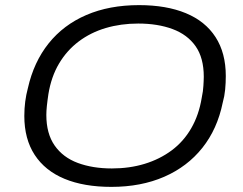

<svg xmlns="http://www.w3.org/2000/svg" viewBox="-20 -718 949 750"><path d="M415 12Q308 12 232 -19.5Q156 -51 115.5 -113Q75 -175 75 -265Q75 -294 78.5 -321Q82 -348 89 -374Q112 -476 170 -548.5Q228 -621 317.5 -659.5Q407 -698 523 -698Q630 -698 706 -666.5Q782 -635 822 -573Q862 -511 862 -421Q862 -394 859.5 -368Q857 -342 850 -317Q829 -214 770.5 -140.5Q712 -67 621.5 -27.5Q531 12 415 12ZM417 -60Q486 -60 545 -78Q604 -96 650.5 -130.5Q697 -165 727 -217Q757 -269 768 -336Q771 -350 772.5 -361.5Q774 -373 774.5 -382.5Q775 -392 775.5 -401Q776 -410 776 -418Q776 -492 744 -537.5Q712 -583 654 -604.5Q596 -626 520 -626Q452 -626 393 -608.5Q334 -591 287.5 -556Q241 -521 210.5 -469.5Q180 -418 169 -350Q167 -337 165.5 -325Q164 -313 163 -303.5Q162 -294 161.5 -285.5Q161 -277 161 -269Q161 -196 193.5 -149.5Q226 -103 284 -81.5Q342 -60 417 -60Z"/></svg>

Font: Archivo SemiExpanded Light
Style: Italic
Weight: 300
Width: 6
Italic angle: -10°
Designer: Hector Gatti
Foundry: Omnibus-Type
Version: Version 2.001